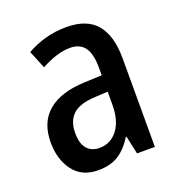

<svg xmlns="http://www.w3.org/2000/svg" viewBox="-107 -640 687 739"><g transform="rotate(-20 236.5 -270.0)"><path d="M244 -550Q328 -550 367.5 -502.5Q407 -455 407 -363V0H334L318 -74H315Q289 -32 256 -11Q223 10 172 10Q106 10 71 -36.5Q36 -83 36 -153Q36 -235 87.5 -278.5Q139 -322 237 -326L309 -329V-360Q309 -417 289.5 -443.5Q270 -470 230 -470Q202 -470 172.5 -460.5Q143 -451 111 -434L81 -507Q116 -527 157 -538.5Q198 -550 244 -550ZM256 -259Q193 -256 165 -230Q137 -204 137 -155Q137 -111 155.5 -90Q174 -69 206 -69Q252 -69 280.5 -106Q309 -143 309 -210V-262Z"/></g></svg>

Font: Noto Sans Condensed Medium
Style: Regular
Weight: 500
Width: 3
Designer: Monotype Design Team
Foundry: Monotype Imaging Inc.
Version: Version 2.013; ttfautohint (v1.8.4.7-5d5b)